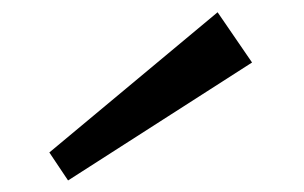

<svg xmlns="http://www.w3.org/2000/svg" viewBox="-20 -957 509 321"><path d="M93.8 -655.3 62.5 -702.1 343.8 -936.5 401.4 -852.5Z"/></svg>

Font: Michroma
Style: Regular
Weight: 400
Designer: Vernon Adams
Foundry: Vernon Adams
Version: Version 1.100; ttfautohint (v1.8.4.7-5d5b);gftools[0.9.29]